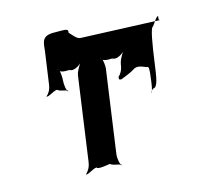

<svg xmlns="http://www.w3.org/2000/svg" viewBox="-104 -955 976 939"><g transform="rotate(-15 384.0 -485.0)"><path d="M159 -605C155 -575 143 -561 133 -552C131 -539 135 -550 135 -550C143 -546 173 -569 190 -569C204 -556 231 -559 239 -550C237 -537 242 -552 242 -552C232 -548 228 -588 230 -605C231 -614 231 -655 221 -666C219 -653 219 -665 219 -665C225 -643 256 -647 274 -647C272 -634 275 -647 275 -647C291 -634 323 -655 333 -665C331 -652 333 -666 333 -666C320 -644 310 -628 307 -610L248 -190C244 -159 231 -144 221 -134C219 -121 222 -132 222 -132C231 -128 261 -152 279 -152C277 -139 345 -152 345 -152C361 -139 390 -141 399 -132C397 -119 401 -134 401 -134C392 -131 386 -172 389 -190L448 -610C449 -615 447 -657 438 -666C436 -653 435 -665 435 -665C441 -643 473 -647 491 -647C489 -634 492 -647 492 -647C508 -634 540 -655 550 -665C548 -652 550 -666 550 -666C537 -644 527 -628 524 -610C520 -578 508 -562 497 -552C495 -539 496 -537 508 -537C529 -546 559 -556 578 -569C596 -582 620 -572 641 -563C653 -563 656 -563 645 -483C635 -411 621 -436 646 -453C669 -453 675 -498 686 -578C697 -658 711 -746 723 -746C738 -764 752 -792 761 -789C759 -776 756 -768 768 -768L366 -784C348 -784 326 -815 317 -824C320 -844 315 -843 245 -843C182 -843 187 -805 182 -767Z"/></g></svg>

Font: Hussar Przerywany
Style: Obl
Weight: 400
Foundry: Cannot Into Space Fonts
Version: Version 0.982